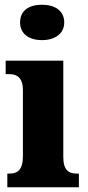

<svg xmlns="http://www.w3.org/2000/svg" viewBox="-20 -793 372 813"><path d="M158 -623C209 -623 252 -648 252 -698C252 -750 209 -773 158 -773C105 -773 65 -750 65 -698C65 -648 105 -623 158 -623ZM11 0H314V-58H304C271 -58 248 -73 248 -128V-536H4V-479H21C52 -479 77 -463 77 -412V-131C77 -74 54 -58 21 -58H11Z"/></svg>

Font: Noto Serif Ethiopic Condensed Black
Style: Regular
Weight: 900
Width: 3
Designer: Monotype Design Team
Foundry: Monotype Imaging Inc.
Version: Version 2.102